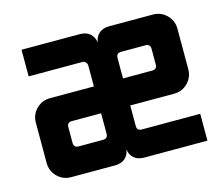

<svg xmlns="http://www.w3.org/2000/svg" viewBox="-76 -581 795 681"><g transform="rotate(-15 321.5 -241.0)"><path d="M482.1 -383.6H392.9Q375 -383.6 375 -365.7V-290.7H482.1Q500 -290.7 500 -308.6V-365.7Q500 -383.6 482.1 -383.6ZM267.9 -191.4H160.7Q142.9 -191.4 142.9 -173.6V-116.4Q142.9 -98.6 160.7 -98.6H250Q267.9 -98.6 267.9 -116.4ZM53.6 -482.1H267.9Q290.7 -482.1 304.6 -470Q318.6 -457.9 321.4 -437.1Q324.3 -457.9 338.2 -470Q352.1 -482.1 375 -482.1H535.7Q565.7 -482.1 586.4 -461.4Q607.1 -440.7 607.1 -410.7V-262.9Q607.1 -232.9 586.4 -212.1Q565.7 -191.4 535.7 -191.4H375V-115.7Q375 -98.6 392.9 -98.6H607.1V0H375Q352.1 0 338.2 -11.8Q324.3 -23.6 321.4 -44.3Q318.6 -23.6 304.6 -11.8Q290.7 0 267.9 0H107.1Q77.1 0 56.4 -20.7Q35.7 -41.4 35.7 -71.4V-218.6Q35.7 -248.6 56.4 -269.3Q77.1 -290 107.1 -290H267.9V-365.7Q267.9 -373.6 262.9 -378.9Q257.9 -384.3 250 -384.3H53.6Z"/></g></svg>

Font: Aire Exterior
Style: Regular
Weight: 400
Width: 4
Designer: Jayvee Enaguas (HarvettFox96)
Version: 20190503.02